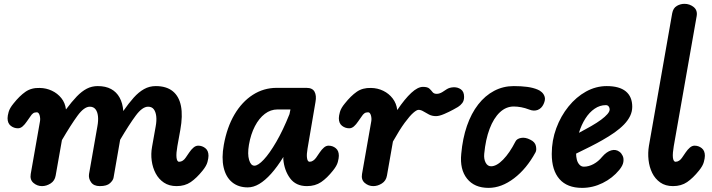

<svg xmlns="http://www.w3.org/2000/svg" viewBox="-20 -948 3629 978"><path d="M194 0Q169.5 0 150.5 -16.2Q131.5 -32.5 136.5 -61.5L183.5 -329Q185 -336.5 184.5 -344.8Q184 -353 182 -360Q180 -367 176.5 -371.5Q173 -376 167.5 -376Q155.5 -376 148.2 -370.5Q141 -365 135.5 -356L116.5 -329Q106.5 -314 95.2 -304.2Q84 -294.5 71.5 -294.5Q51 -294.5 34.8 -307.2Q18.5 -320 18.5 -346Q18.5 -358 24 -377.8Q29.5 -397.5 49 -421Q79.5 -459.5 109.8 -480.5Q140 -501.5 182.5 -500Q215.5 -499.5 244.2 -486Q273 -472.5 292.5 -448.2Q312 -424 316 -390.5Q346 -430.5 371.2 -456.8Q396.5 -483 422 -496.2Q447.5 -509.5 478 -509.5Q518 -509.5 545.8 -494.5Q573.5 -479.5 589.2 -451Q605 -422.5 608 -382.5Q635.5 -422 661 -450.5Q686.5 -479 713.8 -494.2Q741 -509.5 773.5 -509.5Q827.5 -509.5 859.8 -483.5Q892 -457.5 901.8 -408Q911.5 -358.5 898.5 -286.5L883.5 -203.5Q880.5 -186.5 879.2 -171.8Q878 -157 879 -146.5Q880 -136 883.2 -130Q886.5 -124 892.5 -124Q902.5 -124 911 -129.8Q919.5 -135.5 925.5 -144.5L944 -171.5Q954 -186.5 965.5 -196.2Q977 -206 989.5 -206Q1010 -206 1026 -193.2Q1042 -180.5 1042 -154.5Q1042 -142.5 1036.8 -122.8Q1031.5 -103 1012 -79Q981.5 -41 951.5 -20.5Q921.5 0 879.5 0Q841.5 0 815 -17.8Q788.5 -35.5 773 -64.8Q757.5 -94 752.8 -129.2Q748 -164.5 754.5 -200L773 -304Q778.5 -333.5 775.8 -356.2Q773 -379 763 -391.8Q753 -404.5 734.5 -404.5Q705 -404.5 671.5 -359.2Q638 -314 592 -236L558.5 -43.5Q556.5 -30 540.5 -15Q524.5 0 488.5 0Q457.5 0 443.8 -19.8Q430 -39.5 433.5 -61.5L476 -304Q481.5 -333.5 479 -356.2Q476.5 -379 466.2 -391.8Q456 -404.5 437.5 -404.5Q408.5 -404.5 375 -358.8Q341.5 -313 295.5 -234.5L263.5 -53.5Q259 -27 237.8 -13.5Q216.5 0 194 0Z M1242 6.5Q1194 6.5 1162.2 -19.8Q1130.5 -46 1119.2 -94.8Q1108 -143.5 1120 -210Q1136 -299.5 1174.2 -364.5Q1212.5 -429.5 1267.8 -465Q1323 -500.5 1389.5 -500.5H1541Q1571.5 -500.5 1582.2 -480.8Q1593 -461 1587 -428.5L1546.5 -191Q1544 -176.5 1543.2 -164.5Q1542.5 -152.5 1543.8 -143.5Q1545 -134.5 1548.2 -129.2Q1551.5 -124 1557 -124Q1566.5 -124 1575 -129.8Q1583.5 -135.5 1590 -144.5L1608.5 -171.5Q1618.5 -186.5 1629.8 -196.2Q1641 -206 1653.5 -206Q1674.5 -206 1690.2 -193.2Q1706 -180.5 1706 -154.5Q1706 -142.5 1700.8 -122.8Q1695.5 -103 1676 -79Q1646 -41 1615.8 -20.5Q1585.5 0 1543.5 0Q1487 0 1457.5 -40Q1428 -80 1423 -137.5L1423.5 -148.5Q1392 -97.5 1361 -63Q1330 -28.5 1300.5 -11Q1271 6.5 1242 6.5ZM1276 -104Q1294.5 -104 1323.8 -135.2Q1353 -166.5 1387.2 -225.2Q1421.5 -284 1454.5 -366.5L1459.5 -390.5H1393.5Q1358.5 -390.5 1329 -368Q1299.5 -345.5 1278.5 -305.2Q1257.5 -265 1248 -210.5Q1240 -163 1248.8 -133.5Q1257.5 -104 1276 -104Z M1881.5 0Q1857 0 1838 -16.2Q1819 -32.5 1824 -61.5L1871 -329Q1872.5 -336.5 1872 -344.8Q1871.5 -353 1869.5 -360Q1867.5 -367 1864 -371.5Q1860.5 -376 1855 -376Q1843 -376 1835.8 -370.5Q1828.5 -365 1823 -356L1804 -329Q1794 -314 1782.8 -304.2Q1771.5 -294.5 1759 -294.5Q1738.5 -294.5 1722.2 -307.2Q1706 -320 1706 -346Q1706 -358 1711.5 -377.8Q1717 -397.5 1736.5 -421Q1767 -459.5 1797.2 -480.5Q1827.5 -501.5 1870 -500Q1903.5 -499.5 1932.2 -485.5Q1961 -471.5 1980.2 -446.5Q1999.5 -421.5 2003.5 -387.5Q2042 -444.5 2075 -475Q2108 -505.5 2134.5 -505.5Q2157.5 -505.5 2167 -496.8Q2176.5 -488 2183.2 -479Q2190 -470 2204.5 -470Q2218.5 -470 2233.2 -479Q2248 -488 2255.5 -493.5Q2269.5 -502.5 2290.2 -503.5Q2311 -504.5 2327.5 -493Q2344 -481.5 2344 -454.5Q2344 -435.5 2334.8 -423.2Q2325.5 -411 2312.8 -403.2Q2300 -395.5 2288.5 -389.5Q2268.5 -378.5 2243 -367.5Q2217.5 -356.5 2201 -356.5Q2181 -356.5 2165.5 -364.5Q2150 -372.5 2137 -380.5Q2124 -388.5 2112 -388.5Q2102.5 -388.5 2085 -373.2Q2067.5 -358 2041.5 -322.8Q2015.5 -287.5 1981.5 -227L1951 -53.5Q1946.5 -27 1925.2 -13.5Q1904 0 1881.5 0Z M2468.5 9Q2396.5 9 2359 -38Q2321.5 -85 2329.5 -164.5Q2336.5 -243 2358.5 -306.8Q2380.5 -370.5 2415.8 -415.8Q2451 -461 2497 -485.2Q2543 -509.5 2597 -509.5Q2634.5 -509.5 2665 -505.5Q2695.5 -501.5 2719 -491.5Q2728.5 -488 2739.2 -478.8Q2750 -469.5 2754.5 -454.8Q2759 -440 2749 -418Q2738.5 -395.5 2718.8 -388Q2699 -380.5 2675.5 -390Q2655 -398 2634.8 -401.8Q2614.5 -405.5 2597 -405.5Q2557.5 -405.5 2526 -375.8Q2494.5 -346 2474 -292Q2453.5 -238 2446.5 -164.5Q2444 -138 2453.8 -119.5Q2463.5 -101 2481.5 -101Q2509.5 -101 2542.8 -135Q2576 -169 2605.5 -227Q2612.5 -241.5 2634.2 -245.5Q2656 -249.5 2681 -236.5Q2705.5 -225 2709.8 -204.2Q2714 -183.5 2708 -172.5Q2662.5 -88.5 2598.5 -39.8Q2534.5 9 2468.5 9Z M2945 9Q2869 9 2829.8 -35.8Q2790.5 -80.5 2790.5 -164Q2790.5 -232.5 2813.5 -294.8Q2836.5 -357 2875.8 -405.5Q2915 -454 2965.2 -481.8Q3015.5 -509.5 3070.5 -509.5Q3135 -509.5 3167.8 -482.5Q3200.5 -455.5 3200.5 -404Q3200.5 -380 3189.8 -357.5Q3179 -335 3158.8 -314Q3138.5 -293 3110.5 -273.2Q3082.5 -253.5 3048 -234Q3024 -220 2988 -201.8Q2952 -183.5 2914.5 -165.5Q2914.5 -157 2915.5 -149.8Q2916.5 -142.5 2918 -136Q2921.5 -120.5 2931 -109.8Q2940.5 -99 2954 -99Q2978.5 -99 3003.2 -112.2Q3028 -125.5 3047.5 -149.5Q3069.5 -175 3093.2 -182Q3117 -189 3136 -174.5Q3145.5 -167.5 3151.8 -154.2Q3158 -141 3155.2 -122.8Q3152.5 -104.5 3134.5 -82.5Q3100 -40.5 3049.8 -15.8Q2999.5 9 2945 9ZM2929 -271.5Q2944.5 -279.5 2960.5 -288.5Q2976.5 -297.5 2992 -306Q3021.5 -323 3042 -338.2Q3062.5 -353.5 3074 -366.8Q3085.5 -380 3085.5 -391Q3085.5 -399 3080.5 -405.8Q3075.5 -412.5 3066 -412.5Q3035.5 -412.5 3008.8 -394.2Q2982 -376 2961.8 -344.2Q2941.5 -312.5 2929 -271.5Z M3408 0Q3369.5 0 3343.2 -18.5Q3317 -37 3302.2 -67Q3287.5 -97 3283.5 -133.2Q3279.5 -169.5 3285.5 -205.5L3404 -880.5Q3409 -907 3427.5 -917.8Q3446 -928.5 3466.5 -928.5Q3493 -928.5 3513.5 -912Q3534 -895.5 3528.5 -865L3412 -203.5Q3409 -186.5 3407.8 -171.8Q3406.5 -157 3407.5 -146.5Q3408.5 -136 3412 -130Q3415.5 -124 3421 -124Q3431 -124 3439.5 -129.8Q3448 -135.5 3454 -144.5L3472.5 -171.5Q3482.5 -186.5 3494 -196.2Q3505.5 -206 3518 -206Q3538.5 -206 3554.5 -193.2Q3570.5 -180.5 3570.5 -154.5Q3570.5 -142.5 3565.2 -122.8Q3560 -103 3540.5 -79Q3510 -41 3480 -20.5Q3450 0 3408 0Z"/></svg>

Font: Edu AU VIC WA NT Pre SemiBold
Style: Regular
Weight: 600
Designer: Tina and Corey Anderson, Eben Sorkin, Mirko Velimirovic
Foundry: Google for Education
Version: Version 1.001